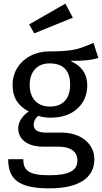

<svg xmlns="http://www.w3.org/2000/svg" viewBox="-20 -821 560 1054"><path d="M140 -687 168 -638 380 -724 339 -801ZM493 -586C466 -574 444 -565 426 -559C389 -546 337 -539 271 -539C265 -539 258 -539 252 -539C137 -539 49 -462 49 -355C49 -287 77 -241 138 -209C101 -184 80 -151 80 -116C80 -59 127 -16 216 -16H299C366 -16 405 10 405 59C405 114 362 141 251 141C137 141 108 115 108 53H25C25 162 81 213 251 213C412 213 498 156 498 53C498 -31 425 -93 318 -93H234C188 -93 165 -107 165 -136C165 -155 175 -174 191 -185C212 -178 234 -175 258 -175C320 -175 369 -192 405 -225C441 -258 459 -301 459 -354C459 -415 428 -459 366 -487C435 -487 480 -490 520 -503ZM252 -473C327 -473 365 -434 365 -356C365 -280 326 -236 254 -236C183 -236 143 -283 143 -355C143 -426 183 -473 252 -473Z"/></svg>

Font: Fira Sans
Style: Regular
Weight: 400
Designer: Carrois Corporate & Edenspiekermann AG
Foundry: Carrois Corporate GbR & Edenspiekermann AG
Version: Version 4.203